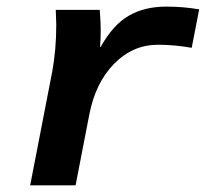

<svg xmlns="http://www.w3.org/2000/svg" viewBox="-20 -558 640 578"><path d="M557.1 -414.1Q504.9 -423.3 455.6 -423.3Q379.9 -423.3 323.7 -366.2Q267.6 -309.1 249 -213.9L207.5 0H70.8L137.2 -342.3Q149.4 -408.7 149.4 -483.4L147.9 -528.3H280.3Q283.2 -490.2 283.2 -466.3Q283.2 -439.5 281.2 -417H283.2Q320.3 -483.4 367.7 -510.7Q415 -538.1 480.5 -538.1Q532.2 -538.1 579.6 -529.8Z"/></svg>

Font: Liberation Mono
Style: Bold Italic
Weight: 700
Italic angle: -12°
Monospace: yes
Designer: Steve Matteson
Foundry: Ascender Corporation
Version: Version 2.1.5